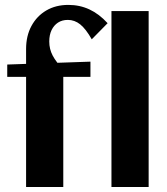

<svg xmlns="http://www.w3.org/2000/svg" viewBox="-20 -744 663 764"><path d="M83.8 0V-438.2H8.8V-487.2L339.9 -498.7V-438.2H231.8V0ZM83.8 -467.7V-548.8Q83.8 -601.3 105.2 -640.8Q126.6 -680.3 164.3 -702.4Q202.1 -724.5 252 -724.5Q297.3 -724.5 335.9 -706.5Q374.4 -688.6 408.2 -651.7L345.1 -587.6Q321.5 -629.1 299.2 -647Q276.9 -664.8 249.9 -664.8Q227.3 -664.8 210.8 -654.1Q194.4 -643.3 185.2 -624.2Q176 -605 176 -578.6Q176 -548.9 189.5 -523.1Q203 -497.3 231.5 -468.2ZM423.5 0V-700H571.5V0Z"/></svg>

Font: Sutasoma
Style: Regular
Weight: 400
Designer: Izhar Fathurrohim, Akbar Rohmanto, Arusyal Khofiqoini
Foundry: Kiwari Kolektiv
Version: Version 1.102